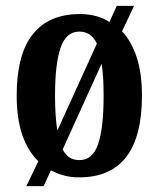

<svg xmlns="http://www.w3.org/2000/svg" viewBox="-20 -596 543 656"><path d="M111 -45Q75 -80 56 -135.5Q37 -191 37 -269Q37 -410 92 -479Q147 -548 253 -548Q311 -548 354 -521L379 -576H438L397 -489Q429 -455 447 -400.5Q465 -346 465 -269Q465 10 250 10Q222 10 198.5 3.5Q175 -3 154 -14L129 40H70ZM311 -447Q292 -488 251 -488Q206 -488 187 -433Q168 -378 168 -269Q168 -234 170 -204Q172 -174 176 -150ZM252 -49Q297 -49 315.5 -104.5Q334 -160 334 -268Q334 -300 332.5 -327.5Q331 -355 327 -378L194 -85Q204 -67 217.5 -58Q231 -49 252 -49Z"/></svg>

Font: Noto Serif Thai ExtraCondensed
Style: Bold
Weight: 700
Width: 2
Designer: Monotype Design Team
Foundry: Monotype Imaging Inc.
Version: Version 2.002; ttfautohint (v1.8.4.7-5d5b)